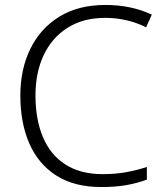

<svg xmlns="http://www.w3.org/2000/svg" viewBox="-20 -744 663 774"><path d="M404 -672Q316 -672 253 -632.5Q190 -593 156.5 -522.5Q123 -452 123 -359Q123 -263 153 -191.5Q183 -120 243.5 -81Q304 -42 394 -42Q446 -42 489.5 -50Q533 -58 572 -71V-20Q535 -6 491 2Q447 10 388 10Q280 10 207.5 -36Q135 -82 98.5 -165Q62 -248 62 -359Q62 -465 102.5 -547.5Q143 -630 219.5 -677Q296 -724 405 -724Q509 -724 592 -685L569 -634Q492 -672 404 -672Z"/></svg>

Font: Noto Sans Arabic Light
Style: Regular
Weight: 300
Designer: Monotype Design Team, Nadine Chahine, Nizar Qandah and Khaled Hosny
Foundry: Monotype Imaging Inc.
Version: Version 2.012; ttfautohint (v1.8.4.7-5d5b)